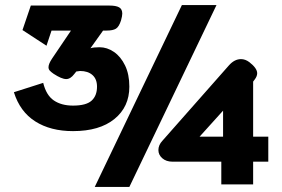

<svg xmlns="http://www.w3.org/2000/svg" viewBox="-20 -730 1117 760"><path d="M700 -710H837L492 10H355ZM35 -365 151 -402Q163 -353 193 -332.5Q223 -312 269 -312Q321 -312 342.5 -331.5Q364 -351 364 -387Q364 -417 346 -433Q328 -449 297 -449Q293 -449 282 -447L274 -437Q259 -417 242 -417Q224 -417 192 -438Q182 -445 177 -450.5Q172 -456 172 -464Q172 -477 186 -498L261 -609H184L164 -549L69 -611L102 -708H413Q439 -708 451.5 -701Q464 -694 464 -676Q464 -667 459 -649Q451 -624 439 -616.5Q427 -609 402 -609H388L338 -539Q350 -543 374 -543Q404 -543 431 -524.5Q458 -506 475 -471Q492 -436 492 -387Q492 -307 433 -259Q374 -211 269 -211Q180 -211 119.5 -249.5Q59 -288 35 -365ZM856 -90H663Q638 -90 622.5 -103.5Q607 -117 607 -136Q607 -156 623 -173L886 -471Q908 -496 934 -496Q951 -496 967 -484Q998 -460 998 -440Q998 -428 988 -415L982 -407V-189H1042V-90H982V0H856ZM863 -189V-292L770 -189Z"/></svg>

Font: Niramit
Style: Bold
Weight: 700
Designer: Katatrad Aksorn Co.,Ltd.
Foundry: Cadson Demak Co.,Ltd.
Version: Version 1.001; ttfautohint (v1.6)